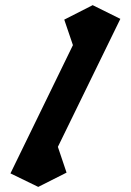

<svg xmlns="http://www.w3.org/2000/svg" viewBox="-20 -861 513 753"><path d="M343 -841 452 -787 207 -285 241 -184 130 -128 21 -181 266 -684 232 -784 342 -840Z"/></svg>

Font: PatchSerif
Style: Regular
Weight: 400
Version: Version 1.1